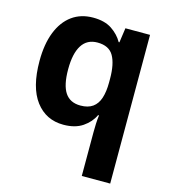

<svg xmlns="http://www.w3.org/2000/svg" viewBox="-117 -649 861 979"><g transform="rotate(15 314.0 -159.5)"><path d="M406 7Q406 -14 407 -38Q408 -62 411 -83H406Q388 -44 348.5 -17Q309 10 247 10Q155 10 100.5 -62Q46 -134 46 -273Q46 -362 71 -425.5Q96 -489 142.5 -523Q189 -557 254 -557Q315 -557 353 -531.5Q391 -506 411 -470H415L426 -547H556V238H406ZM306 -107Q346 -107 370.5 -124.5Q395 -142 406 -176Q417 -210 417 -258V-278Q417 -356 393 -398Q369 -440 308 -440Q253 -440 225.5 -396.5Q198 -353 198 -270Q198 -186 224.5 -146.5Q251 -107 306 -107Z"/></g></svg>

Font: Noto Sans Hebrew Thin
Style: Bold
Weight: 700
Version: Version 3.001